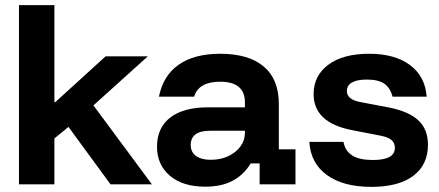

<svg xmlns="http://www.w3.org/2000/svg" viewBox="-20 -720 1715 750"><path d="M54.2 0V-700H192.5V-320.8H195.8L392.5 -500H557.5L345 -308.3L573.3 0H411.7L247.5 -224.2L192.5 -179.2V0Z M781.7 9.2Q693.3 9.2 643.3 -33.8Q593.3 -76.7 593.3 -146.7Q593.3 -220.8 645 -260.8Q696.7 -300.8 793.3 -300.8H936.7V-320Q936.7 -400.8 840 -400.8Q755.8 -400.8 738.3 -342.5H600.8Q617.5 -425 678.3 -467.5Q739.2 -510 840 -510Q951.7 -510 1010.4 -460Q1069.2 -410 1069.2 -314.2V-136.7H1134.2V0H994.2V-81.7H959.2Q933.3 -38.3 890 -14.6Q846.7 9.2 781.7 9.2ZM802.5 -95.8Q841.7 -95.8 871.7 -110Q901.7 -124.2 919.2 -147.9Q936.7 -171.7 936.7 -201.7V-209.2H800Q725 -209.2 725 -153.3Q725 -125.8 745.8 -110.8Q766.7 -95.8 802.5 -95.8Z M1430.8 10Q1320.8 10 1257.1 -36.2Q1193.3 -82.5 1188.3 -165.8H1321.7Q1328.3 -130 1356.2 -112.5Q1384.2 -95 1436.7 -95Q1522.5 -95 1522.5 -142.5Q1522.5 -161.7 1509.6 -172.9Q1496.7 -184.2 1466.7 -190L1355 -211.7Q1205 -240.8 1205 -352.5Q1205 -424.2 1262.5 -467.1Q1320 -510 1421.7 -510Q1522.5 -510 1581.7 -465.8Q1640.8 -421.7 1646.7 -342.5H1513.3Q1504.2 -377.5 1480.8 -393.3Q1457.5 -409.2 1413.3 -409.2Q1375 -409.2 1355 -397.9Q1335 -386.7 1335 -364.2Q1335 -348.3 1347.5 -337.5Q1360 -326.7 1385.8 -321.7L1500 -300Q1578.3 -284.2 1615 -249.2Q1651.7 -214.2 1651.7 -154.2Q1651.7 -76.7 1594.6 -33.3Q1537.5 10 1430.8 10Z"/></svg>

Font: Funnel Display
Style: Bold
Weight: 700
Designer: NORD ID, Kristian Moeller
Foundry: Dicotype
Version: Version 1.000